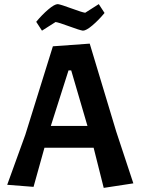

<svg xmlns="http://www.w3.org/2000/svg" viewBox="-20 -908 683 933"><path d="M484 5 435 -190H196L143 0L15 -10L103 -253L237 -683L416 -696L545 -268L628 -17ZM460 -888 488 -845Q460 -811 429.5 -785Q399 -759 383 -759Q368 -761 316.5 -780Q265 -799 250 -801L184 -759L156 -802Q184 -836 214.5 -862Q245 -888 261 -888Q276 -886 327.5 -867Q379 -848 394 -846ZM326 -566H313L227 -296H405Z"/></svg>

Font: Acme
Style: Regular
Weight: 400
Designer: Juan Pablo del Peral
Foundry: Juan Pablo del Peral
Version: Version 1.002